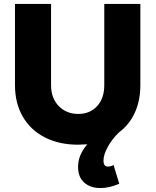

<svg xmlns="http://www.w3.org/2000/svg" viewBox="-20 -721 789 974"><path d="M692 -701V-289Q692 -211 664 -149.5Q636 -88 583 -49Q548 -15 526.5 24.5Q505 64 505 93Q505 124 527 124Q542 124 556 116L585 211Q534 233 490 233Q439 233 407.5 205.5Q376 178 376 125Q376 65 423 11Q393 13 376 13Q280 13 207.5 -24Q135 -61 95.5 -129.5Q56 -198 56 -289V-701H239V-289Q239 -223 278 -183Q317 -143 377 -143Q436 -143 472.5 -182.5Q509 -222 509 -289V-701Z"/></svg>

Font: Gontserrat
Style: Bold
Weight: 700
Designer: Julieta Ulanovsky
Foundry: Julieta Ulanovsky
Version: Version 6.001